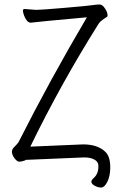

<svg xmlns="http://www.w3.org/2000/svg" viewBox="-20 -718 540 855"><path d="M455 -642Q427 -625 419 -612Q251 -345 115 -65Q344 -75 350 -75Q415 -75 449 -42Q471 -21 471 27Q471 65 458.5 90.5Q446 116 432 117Q431 117 429 117Q416 117 401.5 109Q387 101 387 92Q387 92 387 91Q387 84 397 75Q418 56 418 26Q418 23 418 20Q418 0 395 -10Q379 -17 354 -17Q351 -17 93 -6V-4Q76 2 66 2Q56 2 44.5 -13.5Q33 -29 33 -43Q33 -54 46 -66Q58 -78 62 -84Q203 -363 367 -641Q146 -621 117 -617Q107 -617 99.5 -626.5Q92 -636 87 -649.5Q82 -663 82 -671Q83 -678 89 -678Q141 -674 141 -674Q162 -674 267 -683Q372 -692 391.5 -695Q411 -698 423.5 -698Q436 -698 447.5 -680.5Q459 -663 459 -650Q459 -644 455 -642Z"/></svg>

Font: Moon Stars Kai T HW Light
Style: Regular
Weight: 300
Designer: GuiWonder
Version: Version 1.101